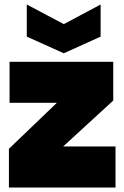

<svg xmlns="http://www.w3.org/2000/svg" viewBox="-20 -841 558 861"><path d="M487.8 -564V-390.1L263.2 -184.1H498V0H20V-173.8L234.9 -379.9H22.9V-564ZM266.1 -732.9 431.2 -820.8V-676.8L266.1 -602.1L100.1 -676.8V-820.8Z"/></svg>

Font: SVN-Poppins Black
Style: Regular
Weight: 900
Designer: Ninad Kale (Devanagari), Jonny Pinhorn (Latin)
Foundry: Indian Type Foundry
Version: Version 3.002 2017